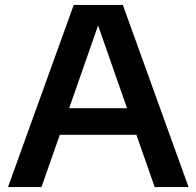

<svg xmlns="http://www.w3.org/2000/svg" viewBox="-20 -760 798 780"><path d="M608.5 0 534 -212.5H223L148.5 0H12.5L279.5 -740H479L746 0ZM261 -320.5H496L378.5 -656.5Z"/></svg>

Font: Encode Sans Semi Expanded SmBd
Style: Regular
Weight: 600
Width: 6
Designer: Multiple Designers
Foundry: Impallari Type
Version: Version 2.000